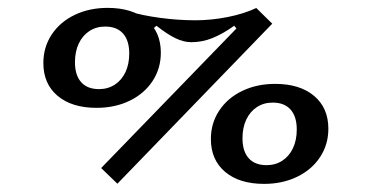

<svg xmlns="http://www.w3.org/2000/svg" viewBox="-20 -448 930 480"><path d="M88.4 -290.4Q88.4 -330 109.1 -361.4Q129.8 -392.9 166.4 -410.6Q203 -428.3 249.1 -428.3Q310.8 -428.3 346.5 -398.3Q382.1 -368.3 382.1 -316.3Q382.1 -276.8 361.4 -245.3Q340.7 -213.9 304.1 -196.1Q267.5 -178.4 221.4 -178.4Q159.7 -178.4 124 -208.4Q88.4 -238.4 88.4 -290.4ZM303.1 -314.3Q303.1 -346.8 287.6 -364.2Q272.1 -381.6 243 -381.6Q220.8 -381.6 203.6 -370.5Q186.5 -359.4 176.9 -339.2Q167.4 -319 167.4 -292.4Q167.4 -260 182.9 -242.6Q198.4 -225.2 227.5 -225.2Q249.7 -225.2 266.9 -236.3Q284 -247.4 293.6 -267.5Q303.1 -287.7 303.1 -314.3ZM507.2 -100.4Q507.2 -139.9 527.9 -171.3Q548.6 -202.8 585.2 -220.5Q621.8 -238.3 667.9 -238.3Q729.6 -238.3 765.2 -208.3Q800.9 -178.3 800.9 -126.2Q800.9 -86.7 780.2 -55.3Q759.5 -23.8 722.9 -6.1Q686.3 11.7 640.2 11.7Q578.5 11.7 542.8 -18.3Q507.2 -48.4 507.2 -100.4ZM721.9 -124.3Q721.9 -156.7 706.4 -174.1Q690.9 -191.5 661.8 -191.5Q639.5 -191.5 622.4 -180.4Q605.3 -169.3 595.7 -149.1Q586.2 -129 586.2 -102.4Q586.2 -69.9 601.7 -52.5Q617.2 -35.1 646.3 -35.1Q668.5 -35.1 685.7 -46.2Q702.8 -57.3 712.4 -77.5Q721.9 -97.6 721.9 -124.3ZM232.9 -27.9 620.7 -428 660.6 -388.8 273.5 11.3ZM371.2 -383.6 359.9 -373.9 304.4 -419.1Q335.1 -409.4 380 -403.4Q424.8 -397.3 468.8 -397.3Q508.4 -397.3 549.2 -405.4Q589.9 -413.5 620.7 -428L577.6 -369.1L565.5 -383.6Q537.3 -363.5 511.5 -353Q485.7 -342.5 458.3 -342.5Q438.9 -342.5 418.4 -352.6Q397.8 -362.6 371.2 -383.6Z"/></svg>

Font: Playfair Micro SmCond SmLight
Style: Italic
Weight: 360
Width: 4
Italic angle: -15.6°
Designer: Claus Eggers Sørensen
Foundry: Claus Eggers Sørensen
Version: Version 2.203;Glyphs 3.3 (3326)